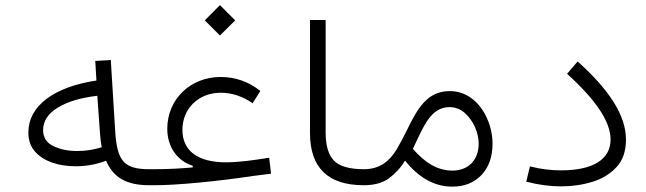

<svg xmlns="http://www.w3.org/2000/svg" viewBox="-20 -711 2478 737"><path d="M350.1 -401.9C269 -389.6 205.1 -366.2 158.7 -331.5C112.3 -296.4 88.9 -252.9 88.9 -201.7C88.9 -172.9 97.2 -148.9 113.8 -129.9C147 -91.3 205.1 -72.8 271 -72.8C312.5 -72.8 351.1 -80.1 387.2 -94.2C414.1 -31.2 462.9 0 553.2 0H553.7V-61.5H553.2C455.6 -61.5 428.7 -92.3 421.9 -211.9L405.3 -480.5L345.7 -477.1ZM363.3 -206.5C364.7 -184.6 366.7 -165.5 370.6 -146C340.8 -136.2 309.1 -131.3 275.4 -131.3C240.7 -131.3 210.4 -137.7 184.6 -150.4C158.7 -162.6 145.5 -183.1 145.5 -211.4C145.5 -246.1 164.1 -274.9 201.7 -297.9C239.3 -320.8 289.6 -335.9 353.5 -343.3Z M824.2 -574.7 882.8 -632.8 824.2 -691.4 766.1 -632.8ZM680.2 -212.4C680.2 -294.9 742.7 -355 827.1 -355C869.6 -355 910.2 -341.8 949.7 -314.9L979.5 -361.8C934.6 -397.5 883.8 -415.5 826.7 -415.5C710.9 -415.5 622.1 -330.1 622.1 -216.8C622.1 -147.9 659.2 -94.2 719.7 -74.7V-68.4C672.4 -64 623.5 -61.5 572.8 -61.5H553.7C545.4 -61.5 541 -51.3 541 -30.8C541 -10.3 545.4 0 553.7 0H574.2C656.7 0 810.5 -14.2 951.7 -35.6L1020.5 -44.4L1013.2 -105.5L967.8 -98.6C914.6 -90.8 875 -87.9 847.7 -87.9C739.7 -87.9 680.2 -131.8 680.2 -212.4Z M1169.9 -201.2C1169.9 -66.9 1238.8 0 1376.5 0H1377V-61.5H1376.5C1321.3 -61.5 1282.7 -72.8 1261.7 -94.7C1240.7 -116.7 1230 -152.3 1230 -202.1V-634.3H1169.9Z M1377 -61.5C1368.7 -61.5 1364.3 -51.3 1364.3 -30.8C1364.3 -10.3 1368.7 0 1377 0C1416.5 0 1448.7 -8.8 1472.7 -26.4C1496.6 -43.9 1517.6 -66.4 1534.7 -94.2C1585 -32.2 1644 5.4 1716.3 5.4C1762.7 5.4 1800.3 -9.8 1828.6 -39.6C1856.4 -69.3 1870.6 -109.4 1870.6 -158.7C1870.6 -191.9 1863.8 -224.1 1850.1 -255.4C1822.8 -317.4 1772.5 -361.3 1706.5 -361.3C1620.1 -361.3 1583 -295.4 1542 -211.4C1528.8 -184.6 1515.6 -159.7 1502 -136.7C1474.1 -91.3 1437.5 -61.5 1377 -61.5ZM1584 -180.2C1614.3 -244.1 1643.1 -299.8 1705.6 -299.8C1727.5 -299.8 1746.6 -292.5 1763.7 -277.8C1796.9 -248.5 1817.4 -202.1 1817.4 -159.7C1817.4 -97.7 1778.8 -56.2 1716.8 -56.2C1659.7 -56.2 1612.3 -85.4 1564.9 -139.6Z M2382.8 -175.3C2382.8 -267.1 2319.8 -365.2 2197.3 -475.1L2156.7 -427.7C2266.1 -328.6 2323.7 -245.1 2323.7 -175.3C2323.7 -96.7 2252 -57.1 2134.3 -57.1C2096.7 -57.1 2058.6 -61 2014.2 -72.3L2000 -13.7C2046.4 -1.5 2090.8 4.4 2134.3 4.4C2176.3 4.4 2216.3 -1.5 2254.4 -13.2C2292 -24.9 2323.2 -43.9 2347.2 -70.3C2371.1 -96.2 2382.8 -131.3 2382.8 -175.3Z"/></svg>

Font: Estedad Light
Style: Regular
Weight: 300
Designer: Amin Abedi
Version: Version 7.3